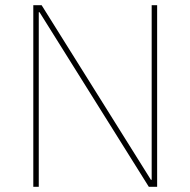

<svg xmlns="http://www.w3.org/2000/svg" viewBox="-20 -718 732 738"><path d="M552 0H584V-698H563V-27H560L140 -698H108V0H129V-671H132Z"/></svg>

Font: IBM Plex Sans Thai Looped Thin
Style: Regular
Weight: 100
Designer: Mike Abbink, Paul van der Laan, Pieter van Rosmalen, Ben Mitchell, Mark Frömberg
Foundry: Bold Monday
Version: Version 1.1